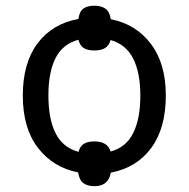

<svg xmlns="http://www.w3.org/2000/svg" viewBox="-20 -594 654 666"><path d="M555.2 -262.7Q555.2 -149.4 504.6 -80.8Q454.1 -12.2 364.3 4.9Q356.4 51.8 307.6 51.8Q283.2 51.8 269 41Q254.9 30.3 251 3.9Q165.5 -12.2 112.3 -80.3Q59.1 -148.4 59.1 -262.7Q59.1 -375 110.1 -443.4Q161.1 -511.7 252 -528.3Q255.4 -554.2 269.3 -564.2Q283.2 -574.2 307.6 -574.2Q331.1 -574.2 345.7 -564Q360.4 -553.7 364.3 -527.3Q450.7 -510.7 502.9 -442.4Q555.2 -374 555.2 -262.7ZM466.8 -262.7Q466.8 -341.8 441.9 -390.9Q417 -439.9 363.8 -455.1Q357.9 -435.5 344.2 -427.2Q330.6 -418.9 307.6 -418.9Q284.2 -418.9 270.8 -427.2Q257.3 -435.5 252 -456.1Q197.3 -441.4 172.6 -392.3Q147.9 -343.3 147.9 -262.7Q147.9 -181.6 172.9 -131.8Q197.8 -82 252.4 -67.4Q257.8 -87.4 271.5 -95.5Q285.2 -103.5 307.6 -103.5Q353 -103.5 363.8 -68.4Q417.5 -83 442.1 -132.6Q466.8 -182.1 466.8 -262.7Z"/></svg>

Font: Lunasima
Style: Regular
Weight: 400
Designer: The DocRepair Project, Monotype Design Team
Foundry: Google
Version: Version 2.009